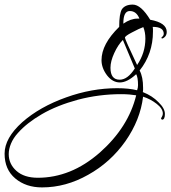

<svg xmlns="http://www.w3.org/2000/svg" viewBox="-439 -359 746 836"><path d="M-256 457Q-326 457 -372.5 418Q-419 379 -419 310Q-419 242 -342 173Q-266 106 -151 65Q-40 25 71 25Q122 25 158 34Q162 23 162 12Q162 -22 154 -36Q115 0 83 0Q51 0 27 -31Q3 -63 3 -97Q3 -167 80 -242Q80 -300 92 -319Q106 -339 139 -339Q175 -339 215 -273Q287 -260 287 -220Q287 -204 275.5 -195.5Q264 -187 264 -196Q274 -203 274 -212Q274 -242 226 -242Q227 -238 227 -233Q227 -228 227 -221Q227 -125 169 -52Q184 -24 184 23Q184 28 184 32.5Q184 37 183 42Q224 58 251 86Q279 113 279 137Q279 162 267 162Q264 162 262 156Q270 145 270 135Q270 114 243 93Q216 72 184 62Q172 163 107 256Q42 348 -55 402Q-152 457 -256 457ZM98 -256Q130 -278 160 -278H168Q155 -311 126 -311Q98 -311 98 -257ZM158 -76Q194 -129 194 -191Q194 -219 185 -241Q168 -235 136 -218Q105 -202 105 -195Q105 -188 158 -76ZM82 -12Q117 -12 148 -61L96 -185Q75 -164 58.5 -128Q42 -92 42 -64Q42 -12 82 -12ZM-274 415Q-203 415 -135.5 388Q-68 361 -4 305Q120 195 154 56Q142 54 125.5 52.5Q109 51 88 51Q-7 51 -99 75Q-191 100 -256.5 138Q-322 176 -361 220Q-381 242 -391 266Q-401 290 -401 312Q-401 355 -367.5 385Q-334 415 -274 415Z"/></svg>

Font: Qwigley
Style: Regular
Weight: 400
Designer: Robert E. Leuschke
Foundry: Robert E. Leuschke
Version: Version 1.010; ttfautohint (v1.8.3)